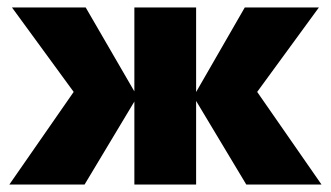

<svg xmlns="http://www.w3.org/2000/svg" viewBox="-20 -493 884 513"><path d="M638 0 497 -235 634 -473H832L623 -187V-311L839 0ZM5 0 221 -311V-187L12 -473H209L347 -235L206 0ZM339 0V-473H504V0Z"/></svg>

Font: Ysabeau SC Black
Style: Regular
Weight: 900
Designer: Christian Thalmann (Catharsis Fonts)
Version: Version 2.001;gftools[0.9.30]; featfreeze: smcp